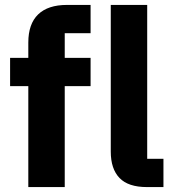

<svg xmlns="http://www.w3.org/2000/svg" viewBox="-20 -760 704 780"><path d="M95 -410H21V-525H95V-587Q95 -663 135 -701.5Q175 -740 252 -740H348V-625H243V-525H348V-410H243V0H95ZM577 0Q501 0 465.5 -37Q430 -74 430 -144V-740H578V-115H644V0Z"/></svg>

Font: IBM Plex Sans Arabic
Style: Bold
Weight: 700
Designer: Mike Abbink, Paul van der Laan, Pieter van Rosmalen, Wael Morcos, Khajak Apelian
Foundry: Bold Monday
Version: Version 1.2